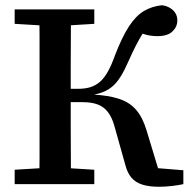

<svg xmlns="http://www.w3.org/2000/svg" viewBox="-20 -703 733 733"><path d="M36 0V-55L170 -63H209L340 -55V0ZM36 -612V-667H340V-612L209 -604H170ZM130 0Q131 -51 131 -102Q131 -153 131 -205Q131 -257 131 -309V-359Q131 -410 131 -461.5Q131 -513 131 -564.5Q131 -616 130 -667H251Q251 -616 250.5 -564.5Q250 -513 250 -460.5Q250 -408 250 -353V-319Q250 -263 250 -209Q250 -155 250.5 -103.5Q251 -52 251 0ZM458 -75 417 -221Q408 -254 392.5 -274.5Q377 -295 353.5 -304Q330 -313 295 -313H203V-364H279Q306 -364 326 -370.5Q346 -377 362 -391Q378 -405 392 -430Q406 -455 419 -492Q446 -562 472.5 -602.5Q499 -643 529.5 -661Q560 -679 598 -683Q615 -681 628.5 -673Q642 -665 649.5 -653Q657 -641 657 -625Q657 -601 638.5 -583Q620 -565 581 -565Q553 -565 529 -573Q505 -581 490 -589L560 -621Q540 -599 526 -577Q512 -555 498.5 -528.5Q485 -502 469 -466Q455 -434 441 -411.5Q427 -389 412 -375.5Q397 -362 379 -354Q361 -346 337 -341L334 -342Q393 -339 433.5 -326Q474 -313 499 -284.5Q524 -256 539 -207L592 -32L545 -64L680 -53V0Q662 4 636.5 7Q611 10 586 10Q550 10 524 2Q498 -6 482 -24.5Q466 -43 458 -75Z"/></svg>

Font: Source Serif 4 Medium
Style: Regular
Weight: 500
Designer: Frank Grießhammer
Foundry: Adobe Systems Incorporated
Version: Version 4.004;hotconv 1.0.116;makeotfexe 2.5.65601